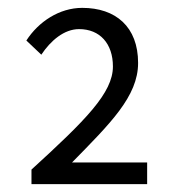

<svg xmlns="http://www.w3.org/2000/svg" viewBox="-20 -911 448 488"><path d="M60 -443H354V-498H163C260 -597 331 -666 331 -751C331 -843 274 -891 189 -891C131 -891 78 -856 47 -808L85 -772C109 -808 143 -837 181 -837C234 -837 267 -800 267 -742C267 -675 198 -606 60 -480Z"/></svg>

Font: Noto Sans KR DemiLight
Style: Regular
Weight: 350
Designer: Ryoko NISHIZUKA 西塚涼子 (kana, bopomofo & ideographs); Paul D. Hunt (Latin, Greek & Cyrillic); Sandoll Communications 산돌커뮤니
Foundry: Adobe
Version: Version 2.004;hotconv 1.0.118;makeotfexe 2.5.65603